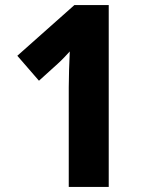

<svg xmlns="http://www.w3.org/2000/svg" viewBox="-20 -734 579 754"><path d="M407 0V-714H272L48 -515L133 -417L206 -483C224 -499 244 -521 254 -532C252 -489 250 -431 250 -391V0Z"/></svg>

Font: Noto Sans Sinhala UI SemiCondensed ExtraBold
Style: Regular
Weight: 800
Width: 4
Designer: Jelle Bosma - Monotype Design Team
Foundry: Monotype Imaging Inc.
Version: Version 2.006